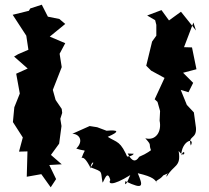

<svg xmlns="http://www.w3.org/2000/svg" viewBox="-20 -763 890 818"><path d="M219 0 190 -60 243 -63 197 -103 232 -151 242 -226 237 -257 245 -282 243 -299 217 -337 205 -380 243 -477 234 -534 258 -579 192 -607 258 -661 233 -682 184 -692 158 -743 109 -727 103 -717 34 -700 92 -611 101 -551 57 -532 40 -522 98 -471 49 -449 67 -350V-371L41 -306L35 -243L80 -173V-188L61 -117L97 -118L94 -10L156 -21L196 35ZM550 -108C535 -87 502 -106 527 -84C493 -165 480 -154 439 -180C494 -204 482 -210 434 -206L394 -221L362 -226L288 -193C316 -193 339 -164 305 -130C353 -114 343 -134 330 -96C321 -68 327 -127 367 -45C362 -71 393 -85 366 -50C422 -29 407 -36 417 15C422 13 437 -45 450 4C440 19 454 33 535 -17C516 29 511 29 514 9C595 48 589 28 567 -25C636 -9 639 3 650 17C636 5 658 7 676 -16C720 -34 685 -27 690 -10C719 -62 753 -50 741 -120C773 -78 770 -141 752 -101C754 -165 812 -180 793 -143C779 -187 818 -168 815 -218L806 -284L776 -316L750 -380L783 -370L803 -410L760 -453L817 -468L798 -561L764 -562L804 -667L815 -633L751 -713L700 -676L668 -720L607 -697L641 -677L646 -657V-611L628 -586L603 -483L624 -462L681 -431C667 -401 653 -370 639 -340L651 -329L662 -290L660 -249C670 -200 642 -162 599 -174C634 -135 605 -159 631 -105C638 -152 641 -123 573 -95C558 -71 542 -74 524 -109Z"/></svg>

Font: Asimov Aggro
Style: Medium
Weight: 500
Designer: Google
Version: Version 2.000980; 2014